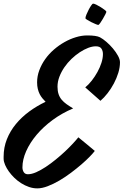

<svg xmlns="http://www.w3.org/2000/svg" viewBox="-60 -958 683 1061"><path d="M411.1 -475.1Q429.7 -490.2 447.3 -512.7Q464.8 -535.2 478.5 -560.1Q492.2 -585 500.5 -610.8Q508.8 -636.7 508.8 -659.2Q508.8 -677.2 500.2 -689.7Q491.7 -702.1 469.2 -702.1Q450.2 -702.1 427.2 -693.4Q404.3 -684.6 380.9 -669.2Q357.4 -653.8 335.2 -632.6Q313 -611.3 295.9 -586.4Q278.8 -561.5 268.3 -534.2Q257.8 -506.8 257.8 -479Q257.8 -455.1 263.7 -437.7Q269.5 -420.4 280.8 -407Q292 -393.6 307.9 -382.3Q323.7 -371.1 344.2 -358.9Q282.7 -333 231.2 -295.2Q179.7 -257.3 142.6 -213.4Q105.5 -169.4 84.7 -122.8Q64 -76.2 64 -33.2Q64 -18.1 71.3 -6.6Q78.6 4.9 94.2 4.9Q114.7 4.9 140.1 -6.3Q165.5 -17.6 192.9 -35.6Q220.2 -53.7 247.8 -76.2Q275.4 -98.6 299.6 -121.3Q323.7 -144 342.8 -164.6Q361.8 -185.1 373 -199.2Q402.3 -175.8 423.8 -157.5Q445.3 -139.2 463.9 -124Q455.6 -112.8 436.3 -92.8Q417 -72.8 390.4 -49.8Q363.8 -26.9 332.3 -3.2Q300.8 20.5 268.3 39.6Q235.8 58.6 204.1 70.8Q172.4 83 146 83Q123 83 100.3 75.2Q77.6 67.4 57.1 54.4Q36.6 41.5 19.3 24.7Q2 7.8 -11 -10.3Q-23.9 -28.3 -31.7 -46.4Q-39.6 -64.5 -40 -80.1V-91.8Q-40 -143.1 -22 -188.5Q-3.9 -233.9 27.6 -272.2Q59.1 -310.5 101.3 -341.6Q143.6 -372.6 191.9 -395.5Q183.1 -404.3 174.6 -414.6Q166 -424.8 159.4 -437.7Q152.8 -450.7 148.9 -466.8Q145 -482.9 145 -502.9Q145 -537.1 157.2 -569.8Q169.4 -602.5 189.9 -631.3Q210.4 -660.2 238 -684.1Q265.6 -708 296.4 -725.3Q327.1 -742.7 359.4 -752.4Q391.6 -762.2 421.9 -762.2Q472.2 -762.2 492.2 -752Q508.8 -743.2 528.1 -726.6Q547.4 -710 564 -690.2Q580.6 -670.4 591.8 -650.1Q603 -629.9 603 -613.8Q603 -585.9 593.8 -555.7Q584.5 -525.4 569.3 -496.8Q554.2 -468.3 534.7 -443.1Q515.1 -418 495.1 -400.9ZM527.8 -893.1Q527.8 -890.1 522 -878.4Q516.1 -866.7 508.5 -853.8Q501 -840.8 493.7 -830.6Q486.3 -820.3 482.9 -820.3Q479.5 -820.3 468 -825Q456.5 -829.6 444.1 -835.9Q431.6 -842.3 421.9 -848.4Q412.1 -854.5 412.1 -856.9Q412.1 -864.3 417.7 -877.9Q423.3 -891.6 430.4 -905Q437.5 -918.5 444.3 -928.2Q451.2 -938 454.1 -938Q460.4 -938 472.7 -931.9Q484.9 -925.8 497.1 -918.2Q509.3 -910.6 518.6 -903.3Q527.8 -896 527.8 -893.1Z"/></svg>

Font: Yesteryear
Style: Regular
Weight: 400
Designer: Astigmatic (AOETI)
Foundry: Astigmatic (AOETI)
Version: Version 1.000